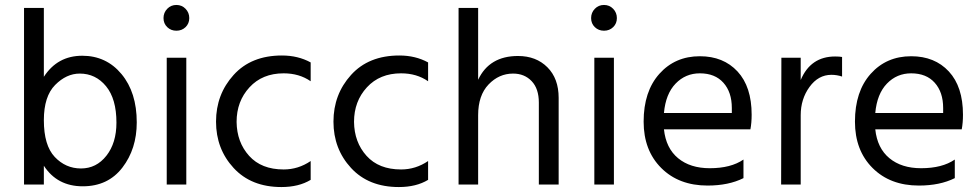

<svg xmlns="http://www.w3.org/2000/svg" viewBox="-20 -742 3954 775"><path d="M157 3H77V-710H157V-432Q212 -517 312 -517Q409 -517 470.5 -443Q532 -369 532 -248Q532 -141 474 -65.5Q416 10 314 10Q211 10 157 -73ZM157 -257Q157 -155 201 -108.5Q245 -62 307 -62Q369 -62 409.5 -113.5Q450 -165 450 -247Q450 -343 408 -394Q366 -445 302 -445Q248 -445 202.5 -399Q157 -353 157 -257Z M732 3H653V-509H732ZM729 -706.5Q744 -691 744 -669Q744 -647 729 -632.5Q714 -618 692 -618Q670 -618 655 -632.5Q640 -647 640 -669Q640 -691 655 -706.5Q670 -722 692 -722Q714 -722 729 -706.5Z M1234 -16Q1186 13 1116 13Q994 13 923 -64Q852 -141 852 -251Q852 -361 923 -439.5Q994 -518 1118 -518Q1183 -518 1234 -490V-414Q1188 -446 1125 -446Q1039 -446 987 -389.5Q935 -333 935 -250Q936 -168 985.5 -113Q1035 -58 1125 -58Q1184 -58 1234 -92Z M1708 -16Q1660 13 1590 13Q1468 13 1397 -64Q1326 -141 1326 -251Q1326 -361 1397 -439.5Q1468 -518 1592 -518Q1657 -518 1708 -490V-414Q1662 -446 1599 -446Q1513 -446 1461 -389.5Q1409 -333 1409 -250Q1410 -168 1459.5 -113Q1509 -58 1599 -58Q1658 -58 1708 -92Z M2235 3H2155V-328Q2155 -384 2126 -414.5Q2097 -445 2051 -445Q1994 -445 1952 -401Q1910 -357 1910 -277V3H1831V-710H1910V-420Q1955 -516 2071 -516Q2144 -516 2189.5 -470.5Q2235 -425 2235 -347Z M2458 3H2379V-509H2458ZM2455 -706.5Q2470 -691 2470 -669Q2470 -647 2455 -632.5Q2440 -618 2418 -618Q2396 -618 2381 -632.5Q2366 -647 2366 -669Q2366 -691 2381 -706.5Q2396 -722 2418 -722Q2440 -722 2455 -706.5Z M2981 -23Q2921 7 2836 7Q2720 7 2649 -64Q2578 -135 2578 -251Q2578 -373 2641.5 -444Q2705 -515 2805 -515Q2900 -515 2957 -453.5Q3014 -392 3014 -279Q3014 -246 3009 -220H2660Q2668 -144 2717 -103.5Q2766 -63 2845 -63Q2930 -63 2981 -98ZM2805 -446Q2747 -446 2707 -404.5Q2667 -363 2660 -286H2934V-306Q2934 -370 2900 -408Q2866 -446 2805 -446Z M3212 3H3133L3134 -509H3212V-419Q3252 -514 3351 -514Q3369 -514 3379 -512V-433Q3358 -440 3336 -440Q3283 -440 3247.5 -391Q3212 -342 3212 -277Z M3834 -23Q3774 7 3689 7Q3573 7 3502 -64Q3431 -135 3431 -251Q3431 -373 3494.5 -444Q3558 -515 3658 -515Q3753 -515 3810 -453.5Q3867 -392 3867 -279Q3867 -246 3862 -220H3513Q3521 -144 3570 -103.5Q3619 -63 3698 -63Q3783 -63 3834 -98ZM3658 -446Q3600 -446 3560 -404.5Q3520 -363 3513 -286H3787V-306Q3787 -370 3753 -408Q3719 -446 3658 -446Z"/></svg>

Font: Hind Siliguri Fixed
Style: Regular
Weight: 400
Designer: Jyotish Sonowal
Foundry: Indian Type Foundry
Version: Version 1.001;October 28, 2021;FontCreator 12.0.0.2565 64-bi